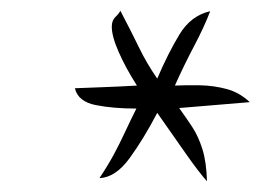

<svg xmlns="http://www.w3.org/2000/svg" viewBox="-20 -743 487 359"><path d="M367 -404Q351 -422 325.5 -458.5Q300 -495 274 -532Q249 -484 222.5 -447.5Q196 -411 166 -410Q182 -434 193 -454.5Q204 -475 213.5 -495.5Q223 -516 235 -540Q192 -540 159 -546.5Q126 -553 120 -578Q144 -579 172.5 -580Q201 -581 236 -583Q215 -616 202 -645.5Q189 -675 189 -693Q189 -705 196 -711.5Q203 -718 205 -723Q226 -683 240 -654Q254 -625 274 -596Q294 -643 315.5 -678.5Q337 -714 373 -722Q362 -693 343 -657Q324 -621 307 -583Q329 -584 354.5 -583.5Q380 -583 404 -576.5Q428 -570 447 -552L315 -541Q328 -523 339.5 -505.5Q351 -488 358.5 -464Q366 -440 367 -404Z"/></svg>

Font: Dancing Script Medium
Style: Regular
Weight: 500
Designer: Pablo Impallari
Foundry: Pablo Impallari
Version: Version 2.000